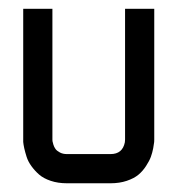

<svg xmlns="http://www.w3.org/2000/svg" viewBox="-20 -420 440 440"><path d="M266.6 -100.1V-399.9H333.5V-100.1Q333.5 -98.1 333.3 -94.5Q333 -90.8 331.1 -80.3Q329.1 -69.8 325.7 -60.5Q322.3 -51.3 314.7 -39.6Q307.1 -27.8 297.1 -19.5Q287.1 -11.2 270.5 -5.6Q253.9 0 233.4 0H133.3Q112.8 0 96.2 -5.6Q79.6 -11.2 69.6 -20Q59.6 -28.8 52 -39.3Q44.4 -49.8 41 -60.5Q37.6 -71.3 35.6 -80.1Q33.7 -88.9 33.2 -94.7V-100.1V-399.9H100.1V-100.1Q100.1 -98.6 100.3 -96.4Q100.6 -94.2 102.3 -88.6Q104 -83 107.2 -78.6Q110.4 -74.2 117.2 -70.6Q124 -66.9 133.3 -66.9H233.4Q260.7 -66.9 266.1 -93.8Q266.6 -100.1 266.6 -100.1Z"/></svg>

Font: Malkor
Style: Regular
Weight: 400
Version: Version 1.3